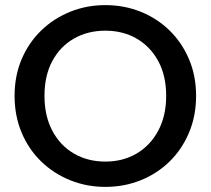

<svg xmlns="http://www.w3.org/2000/svg" viewBox="-20 -724 824 751"><path d="M392 7Q319 7 254.5 -19Q190 -45 141 -92.5Q92 -140 64.5 -205.5Q37 -271 37 -349Q37 -427 64.5 -492Q92 -557 141 -604.5Q190 -652 254.5 -678Q319 -704 392 -704Q466 -704 530.5 -678Q595 -652 643.5 -604.5Q692 -557 719.5 -492Q747 -427 747 -349Q747 -271 719.5 -205.5Q692 -140 643.5 -92.5Q595 -45 530.5 -19Q466 7 392 7ZM392 -92Q461 -92 514.5 -123.5Q568 -155 599 -213Q630 -271 630 -349Q630 -428 599 -485Q568 -542 514.5 -573Q461 -604 392 -604Q323 -604 269 -573Q215 -542 184.5 -485Q154 -428 154 -349Q154 -271 184.5 -213Q215 -155 269 -123.5Q323 -92 392 -92Z"/></svg>

Font: Poppins Medium
Style: Regular
Weight: 500
Designer: Ninad Kale (Devanagari), Jonny Pinhorn (Latin)
Version: Version 5.002